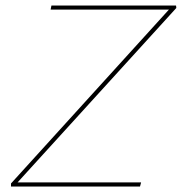

<svg xmlns="http://www.w3.org/2000/svg" viewBox="-20 -678 661 698"><path d="M621 -649 44 -15H493L489 0H20V-11L594 -643H164L167 -658H620Z"/></svg>

Font: EauTestText Thin
Style: Italic
Weight: 250
Italic angle: -12°
Designer: Christian Thalmann (Catharsis Fonts)
Version: Version 0.001;PS 000.001;hotconv 1.0.88;makeotf.lib2.5.64775